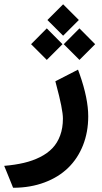

<svg xmlns="http://www.w3.org/2000/svg" viewBox="-55 -636 484 907"><path d="M2 238.8 -24.9 172.4 -35.2 147.5Q16.6 143.1 58.1 133.3Q99.6 123.5 134.5 106Q169.4 88.4 192.9 63.7Q216.3 39.1 229.2 3.9Q242.2 -31.2 242.2 -75.7Q242.2 -119.1 210.4 -236.8L206.5 -252L220.7 -259.3L293.9 -296.9L313.5 -307.1L321.3 -285.6Q361.8 -170.4 361.8 -86.4Q361.8 -11.7 336.9 50.8Q312 113.3 266.6 157.2Q221.2 201.2 155.3 225.8Q89.4 250.5 10.3 251H6.8ZM243.2 -615.7 317.4 -541.5 243.2 -467.3 168.9 -541.5ZM320.3 -502 394.5 -427.2 320.3 -353 246.1 -427.2ZM166 -502 240.2 -427.2 166 -353 91.8 -427.2Z"/></svg>

Font: Samim WOL
Style: Bold-WOL
Weight: 700
Foundry: DejaVu fonts team - Redesigned by Saber Rastikerdar
Version: Version 4.0.5